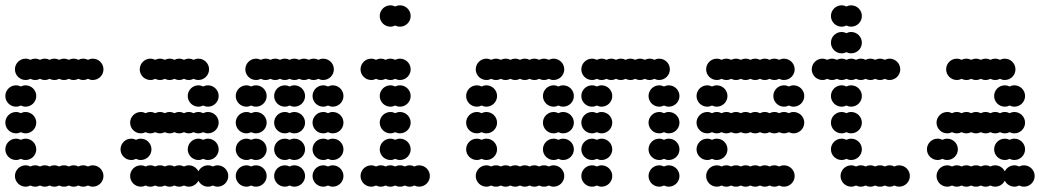

<svg xmlns="http://www.w3.org/2000/svg" viewBox="-20 -700 3928 720"><path d="M36 -40C36 -18 54 0 76 0C82.5 0 88.6 -1.6 94 -4.3C99.4 -1.6 105.5 0 112 0C118.5 0 124.6 -1.6 130 -4.3C135.4 -1.6 141.5 0 148 0C154.5 0 160.6 -1.6 166 -4.3C171.4 -1.6 177.5 0 184 0C190.5 0 196.6 -1.6 202 -4.3C207.4 -1.6 213.5 0 220 0C226.5 0 232.6 -1.6 238 -4.3C243.4 -1.6 249.5 0 256 0C262.5 0 268.6 -1.6 274 -4.3C279.4 -1.6 285.5 0 292 0C298.5 0 304.6 -1.6 310 -4.3C315.4 -1.6 321.5 0 328 0C350 0 368 -18 368 -40C368 -62 350 -80 328 -80C321.5 -80 315.4 -78.4 310 -75.7C304.6 -78.4 298.5 -80 292 -80C285.5 -80 279.4 -78.4 274 -75.7C268.6 -78.4 262.5 -80 256 -80C249.5 -80 243.4 -78.4 238 -75.7C232.6 -78.4 226.5 -80 220 -80C213.5 -80 207.4 -78.4 202 -75.7C196.6 -78.4 190.5 -80 184 -80C177.5 -80 171.4 -78.4 166 -75.7C160.6 -78.4 154.5 -80 148 -80C141.5 -80 135.4 -78.4 130 -75.7C124.6 -78.4 118.5 -80 112 -80C105.5 -80 99.4 -78.4 94 -75.7C88.6 -78.4 82.5 -80 76 -80C54 -80 36 -62 36 -40ZM0 -140C0 -118 18 -100 40 -100C46.5 -100 52.6 -101.6 58 -104.3C63.4 -101.6 69.5 -100 76 -100C98 -100 116 -118 116 -140C116 -162 98 -180 76 -180C69.5 -180 63.4 -178.4 58 -175.7C52.6 -178.4 46.5 -180 40 -180C18 -180 0 -162 0 -140ZM0 -240C0 -218 18 -200 40 -200C46.5 -200 52.6 -201.6 58 -204.3C63.4 -201.6 69.5 -200 76 -200C98 -200 116 -218 116 -240C116 -262 98 -280 76 -280C69.5 -280 63.4 -278.4 58 -275.7C52.6 -278.4 46.5 -280 40 -280C18 -280 0 -262 0 -240ZM0 -340C0 -318 18 -300 40 -300C46.5 -300 52.6 -301.6 58 -304.3C63.4 -301.6 69.5 -300 76 -300C98 -300 116 -318 116 -340C116 -362 98 -380 76 -380C69.5 -380 63.4 -378.4 58 -375.7C52.6 -378.4 46.5 -380 40 -380C18 -380 0 -362 0 -340ZM36 -440C36 -418 54 -400 76 -400C82.5 -400 88.6 -401.6 94 -404.3C99.4 -401.6 105.5 -400 112 -400C118.5 -400 124.6 -401.6 130 -404.3C135.4 -401.6 141.5 -400 148 -400C154.5 -400 160.6 -401.6 166 -404.3C171.4 -401.6 177.5 -400 184 -400C190.5 -400 196.6 -401.6 202 -404.3C207.4 -401.6 213.5 -400 220 -400C226.5 -400 232.6 -401.6 238 -404.3C243.4 -401.6 249.5 -400 256 -400C262.5 -400 268.6 -401.6 274 -404.3C279.4 -401.6 285.5 -400 292 -400C298.5 -400 304.6 -401.6 310 -404.3C315.4 -401.6 321.5 -400 328 -400C350 -400 368 -418 368 -440C368 -462 350 -480 328 -480C321.5 -480 315.4 -478.4 310 -475.7C304.6 -478.4 298.5 -480 292 -480C285.5 -480 279.4 -478.4 274 -475.7C268.6 -478.4 262.5 -480 256 -480C249.5 -480 243.4 -478.4 238 -475.7C232.6 -478.4 226.5 -480 220 -480C213.5 -480 207.4 -478.4 202 -475.7C196.6 -478.4 190.5 -480 184 -480C177.5 -480 171.4 -478.4 166 -475.7C160.6 -478.4 154.5 -480 148 -480C141.5 -480 135.4 -478.4 130 -475.7C124.6 -478.4 118.5 -480 112 -480C105.5 -480 99.4 -478.4 94 -475.7C88.6 -478.4 82.5 -480 76 -480C54 -480 36 -462 36 -440Z M468 -40C468 -18 486 0 508 0C514.5 0 520.6 -1.6 526 -4.3C531.4 -1.6 537.5 0 544 0C550.5 0 556.6 -1.6 562 -4.3C567.4 -1.6 573.5 0 580 0C586.5 0 592.6 -1.6 598 -4.3C603.4 -1.6 609.5 0 616 0C622.5 0 628.6 -1.6 634 -4.3C639.4 -1.6 645.5 0 652 0C658.5 0 664.6 -1.6 670 -4.3C675.4 -1.6 681.5 0 688 0C703.8 0 717.5 -9.3 724 -22.6C730.5 -9.3 744.2 0 760 0C766.5 0 772.6 -1.6 778 -4.3C783.4 -1.6 789.5 0 796 0C818 0 836 -18 836 -40C836 -62 818 -80 796 -80C789.5 -80 783.4 -78.4 778 -75.7C772.6 -78.4 766.5 -80 760 -80C744.2 -80 730.5 -70.7 724 -57.4C717.5 -70.7 703.8 -80 688 -80C681.5 -80 675.4 -78.4 670 -75.7C664.6 -78.4 658.5 -80 652 -80C645.5 -80 639.4 -78.4 634 -75.7C628.6 -78.4 622.5 -80 616 -80C609.5 -80 603.4 -78.4 598 -75.7C592.6 -78.4 586.5 -80 580 -80C573.5 -80 567.4 -78.4 562 -75.7C556.6 -78.4 550.5 -80 544 -80C537.5 -80 531.4 -78.4 526 -75.7C520.6 -78.4 514.5 -80 508 -80C486 -80 468 -62 468 -40ZM684 -140C684 -118 702 -100 724 -100C730.5 -100 736.6 -101.6 742 -104.3C747.4 -101.6 753.5 -100 760 -100C782 -100 800 -118 800 -140C800 -162 782 -180 760 -180C753.5 -180 747.4 -178.4 742 -175.7C736.6 -178.4 730.5 -180 724 -180C702 -180 684 -162 684 -140ZM432 -140C432 -118 450 -100 472 -100C478.5 -100 484.6 -101.6 490 -104.3C495.4 -101.6 501.5 -100 508 -100C530 -100 548 -118 548 -140C548 -162 530 -180 508 -180C501.5 -180 495.4 -178.4 490 -175.7C484.6 -178.4 478.5 -180 472 -180C450 -180 432 -162 432 -140ZM468 -240C468 -218 486 -200 508 -200C514.5 -200 520.6 -201.6 526 -204.3C531.4 -201.6 537.5 -200 544 -200C550.5 -200 556.6 -201.6 562 -204.3C567.4 -201.6 573.5 -200 580 -200C586.5 -200 592.6 -201.6 598 -204.3C603.4 -201.6 609.5 -200 616 -200C622.5 -200 628.6 -201.6 634 -204.3C639.4 -201.6 645.5 -200 652 -200C658.5 -200 664.6 -201.6 670 -204.3C675.4 -201.6 681.5 -200 688 -200C694.5 -200 700.6 -201.6 706 -204.3C711.4 -201.6 717.5 -200 724 -200C730.5 -200 736.6 -201.6 742 -204.3C747.4 -201.6 753.5 -200 760 -200C782 -200 800 -218 800 -240C800 -262 782 -280 760 -280C753.5 -280 747.4 -278.4 742 -275.7C736.6 -278.4 730.5 -280 724 -280C717.5 -280 711.4 -278.4 706 -275.7C700.6 -278.4 694.5 -280 688 -280C681.5 -280 675.4 -278.4 670 -275.7C664.6 -278.4 658.5 -280 652 -280C645.5 -280 639.4 -278.4 634 -275.7C628.6 -278.4 622.5 -280 616 -280C609.5 -280 603.4 -278.4 598 -275.7C592.6 -278.4 586.5 -280 580 -280C573.5 -280 567.4 -278.4 562 -275.7C556.6 -278.4 550.5 -280 544 -280C537.5 -280 531.4 -278.4 526 -275.7C520.6 -278.4 514.5 -280 508 -280C486 -280 468 -262 468 -240ZM684 -340C684 -318 702 -300 724 -300C730.5 -300 736.6 -301.6 742 -304.3C747.4 -301.6 753.5 -300 760 -300C782 -300 800 -318 800 -340C800 -362 782 -380 760 -380C753.5 -380 747.4 -378.4 742 -375.7C736.6 -378.4 730.5 -380 724 -380C702 -380 684 -362 684 -340ZM504 -440C504 -418 522 -400 544 -400C550.5 -400 556.6 -401.6 562 -404.3C567.4 -401.6 573.5 -400 580 -400C586.5 -400 592.6 -401.6 598 -404.3C603.4 -401.6 609.5 -400 616 -400C622.5 -400 628.6 -401.6 634 -404.3C639.4 -401.6 645.5 -400 652 -400C658.5 -400 664.6 -401.6 670 -404.3C675.4 -401.6 681.5 -400 688 -400C694.5 -400 700.6 -401.6 706 -404.3C711.4 -401.6 717.5 -400 724 -400C746 -400 764 -418 764 -440C764 -462 746 -480 724 -480C717.5 -480 711.4 -478.4 706 -475.7C700.6 -478.4 694.5 -480 688 -480C681.5 -480 675.4 -478.4 670 -475.7C664.6 -478.4 658.5 -480 652 -480C645.5 -480 639.4 -478.4 634 -475.7C628.6 -478.4 622.5 -480 616 -480C609.5 -480 603.4 -478.4 598 -475.7C592.6 -478.4 586.5 -480 580 -480C573.5 -480 567.4 -478.4 562 -475.7C556.6 -478.4 550.5 -480 544 -480C522 -480 504 -462 504 -440Z M1152 -40C1152 -18 1170 0 1192 0C1198.5 0 1204.6 -1.6 1210 -4.3C1215.4 -1.6 1221.5 0 1228 0C1250 0 1268 -18 1268 -40C1268 -62 1250 -80 1228 -80C1221.5 -80 1215.4 -78.4 1210 -75.7C1204.6 -78.4 1198.5 -80 1192 -80C1170 -80 1152 -62 1152 -40ZM1008 -40C1008 -18 1026 0 1048 0C1054.5 0 1060.6 -1.6 1066 -4.3C1071.4 -1.6 1077.5 0 1084 0C1106 0 1124 -18 1124 -40C1124 -62 1106 -80 1084 -80C1077.5 -80 1071.4 -78.4 1066 -75.7C1060.6 -78.4 1054.5 -80 1048 -80C1026 -80 1008 -62 1008 -40ZM864 -40C864 -18 882 0 904 0C910.5 0 916.6 -1.6 922 -4.3C927.4 -1.6 933.5 0 940 0C962 0 980 -18 980 -40C980 -62 962 -80 940 -80C933.5 -80 927.4 -78.4 922 -75.7C916.6 -78.4 910.5 -80 904 -80C882 -80 864 -62 864 -40ZM1152 -140C1152 -118 1170 -100 1192 -100C1198.5 -100 1204.6 -101.6 1210 -104.3C1215.4 -101.6 1221.5 -100 1228 -100C1250 -100 1268 -118 1268 -140C1268 -162 1250 -180 1228 -180C1221.5 -180 1215.4 -178.4 1210 -175.7C1204.6 -178.4 1198.5 -180 1192 -180C1170 -180 1152 -162 1152 -140ZM1008 -140C1008 -118 1026 -100 1048 -100C1054.5 -100 1060.6 -101.6 1066 -104.3C1071.4 -101.6 1077.5 -100 1084 -100C1106 -100 1124 -118 1124 -140C1124 -162 1106 -180 1084 -180C1077.5 -180 1071.4 -178.4 1066 -175.7C1060.6 -178.4 1054.5 -180 1048 -180C1026 -180 1008 -162 1008 -140ZM864 -140C864 -118 882 -100 904 -100C910.5 -100 916.6 -101.6 922 -104.3C927.4 -101.6 933.5 -100 940 -100C962 -100 980 -118 980 -140C980 -162 962 -180 940 -180C933.5 -180 927.4 -178.4 922 -175.7C916.6 -178.4 910.5 -180 904 -180C882 -180 864 -162 864 -140ZM1152 -240C1152 -218 1170 -200 1192 -200C1198.5 -200 1204.6 -201.6 1210 -204.3C1215.4 -201.6 1221.5 -200 1228 -200C1250 -200 1268 -218 1268 -240C1268 -262 1250 -280 1228 -280C1221.5 -280 1215.4 -278.4 1210 -275.7C1204.6 -278.4 1198.5 -280 1192 -280C1170 -280 1152 -262 1152 -240ZM1008 -240C1008 -218 1026 -200 1048 -200C1054.5 -200 1060.6 -201.6 1066 -204.3C1071.4 -201.6 1077.5 -200 1084 -200C1106 -200 1124 -218 1124 -240C1124 -262 1106 -280 1084 -280C1077.5 -280 1071.4 -278.4 1066 -275.7C1060.6 -278.4 1054.5 -280 1048 -280C1026 -280 1008 -262 1008 -240ZM864 -240C864 -218 882 -200 904 -200C910.5 -200 916.6 -201.6 922 -204.3C927.4 -201.6 933.5 -200 940 -200C962 -200 980 -218 980 -240C980 -262 962 -280 940 -280C933.5 -280 927.4 -278.4 922 -275.7C916.6 -278.4 910.5 -280 904 -280C882 -280 864 -262 864 -240ZM1152 -340C1152 -318 1170 -300 1192 -300C1198.5 -300 1204.6 -301.6 1210 -304.3C1215.4 -301.6 1221.5 -300 1228 -300C1250 -300 1268 -318 1268 -340C1268 -362 1250 -380 1228 -380C1221.5 -380 1215.4 -378.4 1210 -375.7C1204.6 -378.4 1198.5 -380 1192 -380C1170 -380 1152 -362 1152 -340ZM1008 -340C1008 -318 1026 -300 1048 -300C1054.5 -300 1060.6 -301.6 1066 -304.3C1071.4 -301.6 1077.5 -300 1084 -300C1106 -300 1124 -318 1124 -340C1124 -362 1106 -380 1084 -380C1077.5 -380 1071.4 -378.4 1066 -375.7C1060.6 -378.4 1054.5 -380 1048 -380C1026 -380 1008 -362 1008 -340ZM864 -340C864 -318 882 -300 904 -300C910.5 -300 916.6 -301.6 922 -304.3C927.4 -301.6 933.5 -300 940 -300C962 -300 980 -318 980 -340C980 -362 962 -380 940 -380C933.5 -380 927.4 -378.4 922 -375.7C916.6 -378.4 910.5 -380 904 -380C882 -380 864 -362 864 -340ZM900 -440C900 -418 918 -400 940 -400C946.5 -400 952.6 -401.6 958 -404.3C963.4 -401.6 969.5 -400 976 -400C982.5 -400 988.6 -401.6 994 -404.3C999.4 -401.6 1005.5 -400 1012 -400C1018.5 -400 1024.6 -401.6 1030 -404.3C1035.4 -401.6 1041.5 -400 1048 -400C1054.5 -400 1060.6 -401.6 1066 -404.3C1071.4 -401.6 1077.5 -400 1084 -400C1090.5 -400 1096.6 -401.6 1102 -404.3C1107.4 -401.6 1113.5 -400 1120 -400C1126.5 -400 1132.6 -401.6 1138 -404.3C1143.4 -401.6 1149.5 -400 1156 -400C1162.5 -400 1168.6 -401.6 1174 -404.3C1179.4 -401.6 1185.5 -400 1192 -400C1214 -400 1232 -418 1232 -440C1232 -462 1214 -480 1192 -480C1185.5 -480 1179.4 -478.4 1174 -475.7C1168.6 -478.4 1162.5 -480 1156 -480C1149.5 -480 1143.4 -478.4 1138 -475.7C1132.6 -478.4 1126.5 -480 1120 -480C1113.5 -480 1107.4 -478.4 1102 -475.7C1096.6 -478.4 1090.5 -480 1084 -480C1077.5 -480 1071.4 -478.4 1066 -475.7C1060.6 -478.4 1054.5 -480 1048 -480C1041.5 -480 1035.4 -478.4 1030 -475.7C1024.6 -478.4 1018.5 -480 1012 -480C1005.5 -480 999.4 -478.4 994 -475.7C988.6 -478.4 982.5 -480 976 -480C969.5 -480 963.4 -478.4 958 -475.7C952.6 -478.4 946.5 -480 940 -480C918 -480 900 -462 900 -440Z M1332 -40C1332 -18 1350 0 1372 0C1378.5 0 1384.6 -1.6 1390 -4.3C1395.4 -1.6 1401.5 0 1408 0C1414.5 0 1420.6 -1.6 1426 -4.3C1431.4 -1.6 1437.5 0 1444 0C1450.5 0 1456.6 -1.6 1462 -4.3C1467.4 -1.6 1473.5 0 1480 0C1486.5 0 1492.6 -1.6 1498 -4.3C1503.4 -1.6 1509.5 0 1516 0C1522.5 0 1528.6 -1.6 1534 -4.3C1539.4 -1.6 1545.5 0 1552 0C1574 0 1592 -18 1592 -40C1592 -62 1574 -80 1552 -80C1545.5 -80 1539.4 -78.4 1534 -75.7C1528.6 -78.4 1522.5 -80 1516 -80C1509.5 -80 1503.4 -78.4 1498 -75.7C1492.6 -78.4 1486.5 -80 1480 -80C1473.5 -80 1467.4 -78.4 1462 -75.7C1456.6 -78.4 1450.5 -80 1444 -80C1437.5 -80 1431.4 -78.4 1426 -75.7C1420.6 -78.4 1414.5 -80 1408 -80C1401.5 -80 1395.4 -78.4 1390 -75.7C1384.6 -78.4 1378.5 -80 1372 -80C1350 -80 1332 -62 1332 -40ZM1404 -140C1404 -118 1422 -100 1444 -100C1450.5 -100 1456.6 -101.6 1462 -104.3C1467.4 -101.6 1473.5 -100 1480 -100C1502 -100 1520 -118 1520 -140C1520 -162 1502 -180 1480 -180C1473.5 -180 1467.4 -178.4 1462 -175.7C1456.6 -178.4 1450.5 -180 1444 -180C1422 -180 1404 -162 1404 -140ZM1404 -240C1404 -218 1422 -200 1444 -200C1450.5 -200 1456.6 -201.6 1462 -204.3C1467.4 -201.6 1473.5 -200 1480 -200C1502 -200 1520 -218 1520 -240C1520 -262 1502 -280 1480 -280C1473.5 -280 1467.4 -278.4 1462 -275.7C1456.6 -278.4 1450.5 -280 1444 -280C1422 -280 1404 -262 1404 -240ZM1404 -340C1404 -318 1422 -300 1444 -300C1450.5 -300 1456.6 -301.6 1462 -304.3C1467.4 -301.6 1473.5 -300 1480 -300C1502 -300 1520 -318 1520 -340C1520 -362 1502 -380 1480 -380C1473.5 -380 1467.4 -378.4 1462 -375.7C1456.6 -378.4 1450.5 -380 1444 -380C1422 -380 1404 -362 1404 -340ZM1332 -440C1332 -418 1350 -400 1372 -400C1378.5 -400 1384.6 -401.6 1390 -404.3C1395.4 -401.6 1401.5 -400 1408 -400C1414.5 -400 1420.6 -401.6 1426 -404.3C1431.4 -401.6 1437.5 -400 1444 -400C1450.5 -400 1456.6 -401.6 1462 -404.3C1467.4 -401.6 1473.5 -400 1480 -400C1502 -400 1520 -418 1520 -440C1520 -462 1502 -480 1480 -480C1473.5 -480 1467.4 -478.4 1462 -475.7C1456.6 -478.4 1450.5 -480 1444 -480C1437.5 -480 1431.4 -478.4 1426 -475.7C1420.6 -478.4 1414.5 -480 1408 -480C1401.5 -480 1395.4 -478.4 1390 -475.7C1384.6 -478.4 1378.5 -480 1372 -480C1350 -480 1332 -462 1332 -440ZM1404 -640C1404 -618 1422 -600 1444 -600C1450.5 -600 1456.6 -601.6 1462 -604.3C1467.4 -601.6 1473.5 -600 1480 -600C1502 -600 1520 -618 1520 -640C1520 -662 1502 -680 1480 -680C1473.5 -680 1467.4 -678.4 1462 -675.7C1456.6 -678.4 1450.5 -680 1444 -680C1422 -680 1404 -662 1404 -640Z M1764 -40C1764 -18 1782 0 1804 0C1810.5 0 1816.6 -1.6 1822 -4.3C1827.4 -1.6 1833.5 0 1840 0C1846.5 0 1852.6 -1.6 1858 -4.3C1863.4 -1.6 1869.5 0 1876 0C1882.5 0 1888.6 -1.6 1894 -4.3C1899.4 -1.6 1905.5 0 1912 0C1918.5 0 1924.6 -1.6 1930 -4.3C1935.4 -1.6 1941.5 0 1948 0C1954.5 0 1960.6 -1.6 1966 -4.3C1971.4 -1.6 1977.5 0 1984 0C1990.5 0 1996.6 -1.6 2002 -4.3C2007.4 -1.6 2013.5 0 2020 0C2026.5 0 2032.6 -1.6 2038 -4.3C2043.4 -1.6 2049.5 0 2056 0C2078 0 2096 -18 2096 -40C2096 -62 2078 -80 2056 -80C2049.5 -80 2043.4 -78.4 2038 -75.7C2032.6 -78.4 2026.5 -80 2020 -80C2013.5 -80 2007.4 -78.4 2002 -75.7C1996.6 -78.4 1990.5 -80 1984 -80C1977.5 -80 1971.4 -78.4 1966 -75.7C1960.6 -78.4 1954.5 -80 1948 -80C1941.5 -80 1935.4 -78.4 1930 -75.7C1924.6 -78.4 1918.5 -80 1912 -80C1905.5 -80 1899.4 -78.4 1894 -75.7C1888.6 -78.4 1882.5 -80 1876 -80C1869.5 -80 1863.4 -78.4 1858 -75.7C1852.6 -78.4 1846.5 -80 1840 -80C1833.5 -80 1827.4 -78.4 1822 -75.7C1816.6 -78.4 1810.5 -80 1804 -80C1782 -80 1764 -62 1764 -40ZM2016 -140C2016 -118 2034 -100 2056 -100C2062.5 -100 2068.6 -101.6 2074 -104.3C2079.4 -101.6 2085.5 -100 2092 -100C2114 -100 2132 -118 2132 -140C2132 -162 2114 -180 2092 -180C2085.5 -180 2079.4 -178.4 2074 -175.7C2068.6 -178.4 2062.5 -180 2056 -180C2034 -180 2016 -162 2016 -140ZM1728 -140C1728 -118 1746 -100 1768 -100C1774.5 -100 1780.6 -101.6 1786 -104.3C1791.4 -101.6 1797.5 -100 1804 -100C1826 -100 1844 -118 1844 -140C1844 -162 1826 -180 1804 -180C1797.5 -180 1791.4 -178.4 1786 -175.7C1780.6 -178.4 1774.5 -180 1768 -180C1746 -180 1728 -162 1728 -140ZM2016 -240C2016 -218 2034 -200 2056 -200C2062.5 -200 2068.6 -201.6 2074 -204.3C2079.4 -201.6 2085.5 -200 2092 -200C2114 -200 2132 -218 2132 -240C2132 -262 2114 -280 2092 -280C2085.5 -280 2079.4 -278.4 2074 -275.7C2068.6 -278.4 2062.5 -280 2056 -280C2034 -280 2016 -262 2016 -240ZM1728 -240C1728 -218 1746 -200 1768 -200C1774.5 -200 1780.6 -201.6 1786 -204.3C1791.4 -201.6 1797.5 -200 1804 -200C1826 -200 1844 -218 1844 -240C1844 -262 1826 -280 1804 -280C1797.5 -280 1791.4 -278.4 1786 -275.7C1780.6 -278.4 1774.5 -280 1768 -280C1746 -280 1728 -262 1728 -240ZM2016 -340C2016 -318 2034 -300 2056 -300C2062.5 -300 2068.6 -301.6 2074 -304.3C2079.4 -301.6 2085.5 -300 2092 -300C2114 -300 2132 -318 2132 -340C2132 -362 2114 -380 2092 -380C2085.5 -380 2079.4 -378.4 2074 -375.7C2068.6 -378.4 2062.5 -380 2056 -380C2034 -380 2016 -362 2016 -340ZM1728 -340C1728 -318 1746 -300 1768 -300C1774.5 -300 1780.6 -301.6 1786 -304.3C1791.4 -301.6 1797.5 -300 1804 -300C1826 -300 1844 -318 1844 -340C1844 -362 1826 -380 1804 -380C1797.5 -380 1791.4 -378.4 1786 -375.7C1780.6 -378.4 1774.5 -380 1768 -380C1746 -380 1728 -362 1728 -340ZM1764 -440C1764 -418 1782 -400 1804 -400C1810.5 -400 1816.6 -401.6 1822 -404.3C1827.4 -401.6 1833.5 -400 1840 -400C1846.5 -400 1852.6 -401.6 1858 -404.3C1863.4 -401.6 1869.5 -400 1876 -400C1882.5 -400 1888.6 -401.6 1894 -404.3C1899.4 -401.6 1905.5 -400 1912 -400C1918.5 -400 1924.6 -401.6 1930 -404.3C1935.4 -401.6 1941.5 -400 1948 -400C1954.5 -400 1960.6 -401.6 1966 -404.3C1971.4 -401.6 1977.5 -400 1984 -400C1990.5 -400 1996.6 -401.6 2002 -404.3C2007.4 -401.6 2013.5 -400 2020 -400C2026.5 -400 2032.6 -401.6 2038 -404.3C2043.4 -401.6 2049.5 -400 2056 -400C2078 -400 2096 -418 2096 -440C2096 -462 2078 -480 2056 -480C2049.5 -480 2043.4 -478.4 2038 -475.7C2032.6 -478.4 2026.5 -480 2020 -480C2013.5 -480 2007.4 -478.4 2002 -475.7C1996.6 -478.4 1990.5 -480 1984 -480C1977.5 -480 1971.4 -478.4 1966 -475.7C1960.6 -478.4 1954.5 -480 1948 -480C1941.5 -480 1935.4 -478.4 1930 -475.7C1924.6 -478.4 1918.5 -480 1912 -480C1905.5 -480 1899.4 -478.4 1894 -475.7C1888.6 -478.4 1882.5 -480 1876 -480C1869.5 -480 1863.4 -478.4 1858 -475.7C1852.6 -478.4 1846.5 -480 1840 -480C1833.5 -480 1827.4 -478.4 1822 -475.7C1816.6 -478.4 1810.5 -480 1804 -480C1782 -480 1764 -462 1764 -440Z M2412 -40C2412 -18 2430 0 2452 0C2458.5 0 2464.6 -1.6 2470 -4.3C2475.4 -1.6 2481.5 0 2488 0C2510 0 2528 -18 2528 -40C2528 -62 2510 -80 2488 -80C2481.5 -80 2475.4 -78.4 2470 -75.7C2464.6 -78.4 2458.5 -80 2452 -80C2430 -80 2412 -62 2412 -40ZM2160 -40C2160 -18 2178 0 2200 0C2206.5 0 2212.6 -1.6 2218 -4.3C2223.4 -1.6 2229.5 0 2236 0C2258 0 2276 -18 2276 -40C2276 -62 2258 -80 2236 -80C2229.5 -80 2223.4 -78.4 2218 -75.7C2212.6 -78.4 2206.5 -80 2200 -80C2178 -80 2160 -62 2160 -40ZM2412 -140C2412 -118 2430 -100 2452 -100C2458.5 -100 2464.6 -101.6 2470 -104.3C2475.4 -101.6 2481.5 -100 2488 -100C2510 -100 2528 -118 2528 -140C2528 -162 2510 -180 2488 -180C2481.5 -180 2475.4 -178.4 2470 -175.7C2464.6 -178.4 2458.5 -180 2452 -180C2430 -180 2412 -162 2412 -140ZM2160 -140C2160 -118 2178 -100 2200 -100C2206.5 -100 2212.6 -101.6 2218 -104.3C2223.4 -101.6 2229.5 -100 2236 -100C2258 -100 2276 -118 2276 -140C2276 -162 2258 -180 2236 -180C2229.5 -180 2223.4 -178.4 2218 -175.7C2212.6 -178.4 2206.5 -180 2200 -180C2178 -180 2160 -162 2160 -140ZM2412 -240C2412 -218 2430 -200 2452 -200C2458.5 -200 2464.6 -201.6 2470 -204.3C2475.4 -201.6 2481.5 -200 2488 -200C2510 -200 2528 -218 2528 -240C2528 -262 2510 -280 2488 -280C2481.5 -280 2475.4 -278.4 2470 -275.7C2464.6 -278.4 2458.5 -280 2452 -280C2430 -280 2412 -262 2412 -240ZM2160 -240C2160 -218 2178 -200 2200 -200C2206.5 -200 2212.6 -201.6 2218 -204.3C2223.4 -201.6 2229.5 -200 2236 -200C2258 -200 2276 -218 2276 -240C2276 -262 2258 -280 2236 -280C2229.5 -280 2223.4 -278.4 2218 -275.7C2212.6 -278.4 2206.5 -280 2200 -280C2178 -280 2160 -262 2160 -240ZM2412 -340C2412 -318 2430 -300 2452 -300C2458.5 -300 2464.6 -301.6 2470 -304.3C2475.4 -301.6 2481.5 -300 2488 -300C2510 -300 2528 -318 2528 -340C2528 -362 2510 -380 2488 -380C2481.5 -380 2475.4 -378.4 2470 -375.7C2464.6 -378.4 2458.5 -380 2452 -380C2430 -380 2412 -362 2412 -340ZM2160 -340C2160 -318 2178 -300 2200 -300C2206.5 -300 2212.6 -301.6 2218 -304.3C2223.4 -301.6 2229.5 -300 2236 -300C2258 -300 2276 -318 2276 -340C2276 -362 2258 -380 2236 -380C2229.5 -380 2223.4 -378.4 2218 -375.7C2212.6 -378.4 2206.5 -380 2200 -380C2178 -380 2160 -362 2160 -340ZM2160 -440C2160 -418 2178 -400 2200 -400C2206.5 -400 2212.6 -401.6 2218 -404.3C2223.4 -401.6 2229.5 -400 2236 -400C2242.5 -400 2248.6 -401.6 2254 -404.3C2259.4 -401.6 2265.5 -400 2272 -400C2278.5 -400 2284.6 -401.6 2290 -404.3C2295.4 -401.6 2301.5 -400 2308 -400C2314.5 -400 2320.6 -401.6 2326 -404.3C2331.4 -401.6 2337.5 -400 2344 -400C2350.5 -400 2356.6 -401.6 2362 -404.3C2367.4 -401.6 2373.5 -400 2380 -400C2386.5 -400 2392.6 -401.6 2398 -404.3C2403.4 -401.6 2409.5 -400 2416 -400C2422.5 -400 2428.6 -401.6 2434 -404.3C2439.4 -401.6 2445.5 -400 2452 -400C2474 -400 2492 -418 2492 -440C2492 -462 2474 -480 2452 -480C2445.5 -480 2439.4 -478.4 2434 -475.7C2428.6 -478.4 2422.5 -480 2416 -480C2409.5 -480 2403.4 -478.4 2398 -475.7C2392.6 -478.4 2386.5 -480 2380 -480C2373.5 -480 2367.4 -478.4 2362 -475.7C2356.6 -478.4 2350.5 -480 2344 -480C2337.5 -480 2331.4 -478.4 2326 -475.7C2320.6 -478.4 2314.5 -480 2308 -480C2301.5 -480 2295.4 -478.4 2290 -475.7C2284.6 -478.4 2278.5 -480 2272 -480C2265.5 -480 2259.4 -478.4 2254 -475.7C2248.6 -478.4 2242.5 -480 2236 -480C2229.5 -480 2223.4 -478.4 2218 -475.7C2212.6 -478.4 2206.5 -480 2200 -480C2178 -480 2160 -462 2160 -440Z M2628 -40C2628 -18 2646 0 2668 0C2674.5 0 2680.6 -1.6 2686 -4.3C2691.4 -1.6 2697.5 0 2704 0C2710.5 0 2716.6 -1.6 2722 -4.3C2727.4 -1.6 2733.5 0 2740 0C2746.5 0 2752.6 -1.6 2758 -4.3C2763.4 -1.6 2769.5 0 2776 0C2782.5 0 2788.6 -1.6 2794 -4.3C2799.4 -1.6 2805.5 0 2812 0C2818.5 0 2824.6 -1.6 2830 -4.3C2835.4 -1.6 2841.5 0 2848 0C2854.5 0 2860.6 -1.6 2866 -4.3C2871.4 -1.6 2877.5 0 2884 0C2890.5 0 2896.6 -1.6 2902 -4.3C2907.4 -1.6 2913.5 0 2920 0C2942 0 2960 -18 2960 -40C2960 -62 2942 -80 2920 -80C2913.5 -80 2907.4 -78.4 2902 -75.7C2896.6 -78.4 2890.5 -80 2884 -80C2877.5 -80 2871.4 -78.4 2866 -75.7C2860.6 -78.4 2854.5 -80 2848 -80C2841.5 -80 2835.4 -78.4 2830 -75.7C2824.6 -78.4 2818.5 -80 2812 -80C2805.5 -80 2799.4 -78.4 2794 -75.7C2788.6 -78.4 2782.5 -80 2776 -80C2769.5 -80 2763.4 -78.4 2758 -75.7C2752.6 -78.4 2746.5 -80 2740 -80C2733.5 -80 2727.4 -78.4 2722 -75.7C2716.6 -78.4 2710.5 -80 2704 -80C2697.5 -80 2691.4 -78.4 2686 -75.7C2680.6 -78.4 2674.5 -80 2668 -80C2646 -80 2628 -62 2628 -40ZM2592 -140C2592 -118 2610 -100 2632 -100C2638.5 -100 2644.6 -101.6 2650 -104.3C2655.4 -101.6 2661.5 -100 2668 -100C2690 -100 2708 -118 2708 -140C2708 -162 2690 -180 2668 -180C2661.5 -180 2655.4 -178.4 2650 -175.7C2644.6 -178.4 2638.5 -180 2632 -180C2610 -180 2592 -162 2592 -140ZM2592 -240C2592 -218 2610 -200 2632 -200C2638.5 -200 2644.6 -201.6 2650 -204.3C2655.4 -201.6 2661.5 -200 2668 -200C2674.5 -200 2680.6 -201.6 2686 -204.3C2691.4 -201.6 2697.5 -200 2704 -200C2710.5 -200 2716.6 -201.6 2722 -204.3C2727.4 -201.6 2733.5 -200 2740 -200C2746.5 -200 2752.6 -201.6 2758 -204.3C2763.4 -201.6 2769.5 -200 2776 -200C2782.5 -200 2788.6 -201.6 2794 -204.3C2799.4 -201.6 2805.5 -200 2812 -200C2818.5 -200 2824.6 -201.6 2830 -204.3C2835.4 -201.6 2841.5 -200 2848 -200C2854.5 -200 2860.6 -201.6 2866 -204.3C2871.4 -201.6 2877.5 -200 2884 -200C2890.5 -200 2896.6 -201.6 2902 -204.3C2907.4 -201.6 2913.5 -200 2920 -200C2926.5 -200 2932.6 -201.6 2938 -204.3C2943.4 -201.6 2949.5 -200 2956 -200C2978 -200 2996 -218 2996 -240C2996 -262 2978 -280 2956 -280C2949.5 -280 2943.4 -278.4 2938 -275.7C2932.6 -278.4 2926.5 -280 2920 -280C2913.5 -280 2907.4 -278.4 2902 -275.7C2896.6 -278.4 2890.5 -280 2884 -280C2877.5 -280 2871.4 -278.4 2866 -275.7C2860.6 -278.4 2854.5 -280 2848 -280C2841.5 -280 2835.4 -278.4 2830 -275.7C2824.6 -278.4 2818.5 -280 2812 -280C2805.5 -280 2799.4 -278.4 2794 -275.7C2788.6 -278.4 2782.5 -280 2776 -280C2769.5 -280 2763.4 -278.4 2758 -275.7C2752.6 -278.4 2746.5 -280 2740 -280C2733.5 -280 2727.4 -278.4 2722 -275.7C2716.6 -278.4 2710.5 -280 2704 -280C2697.5 -280 2691.4 -278.4 2686 -275.7C2680.6 -278.4 2674.5 -280 2668 -280C2661.5 -280 2655.4 -278.4 2650 -275.7C2644.6 -278.4 2638.5 -280 2632 -280C2610 -280 2592 -262 2592 -240ZM2880 -340C2880 -318 2898 -300 2920 -300C2926.5 -300 2932.6 -301.6 2938 -304.3C2943.4 -301.6 2949.5 -300 2956 -300C2978 -300 2996 -318 2996 -340C2996 -362 2978 -380 2956 -380C2949.5 -380 2943.4 -378.4 2938 -375.7C2932.6 -378.4 2926.5 -380 2920 -380C2898 -380 2880 -362 2880 -340ZM2592 -340C2592 -318 2610 -300 2632 -300C2638.5 -300 2644.6 -301.6 2650 -304.3C2655.4 -301.6 2661.5 -300 2668 -300C2690 -300 2708 -318 2708 -340C2708 -362 2690 -380 2668 -380C2661.5 -380 2655.4 -378.4 2650 -375.7C2644.6 -378.4 2638.5 -380 2632 -380C2610 -380 2592 -362 2592 -340ZM2628 -440C2628 -418 2646 -400 2668 -400C2674.5 -400 2680.6 -401.6 2686 -404.3C2691.4 -401.6 2697.5 -400 2704 -400C2710.5 -400 2716.6 -401.6 2722 -404.3C2727.4 -401.6 2733.5 -400 2740 -400C2746.5 -400 2752.6 -401.6 2758 -404.3C2763.4 -401.6 2769.5 -400 2776 -400C2782.5 -400 2788.6 -401.6 2794 -404.3C2799.4 -401.6 2805.5 -400 2812 -400C2818.5 -400 2824.6 -401.6 2830 -404.3C2835.4 -401.6 2841.5 -400 2848 -400C2854.5 -400 2860.6 -401.6 2866 -404.3C2871.4 -401.6 2877.5 -400 2884 -400C2890.5 -400 2896.6 -401.6 2902 -404.3C2907.4 -401.6 2913.5 -400 2920 -400C2942 -400 2960 -418 2960 -440C2960 -462 2942 -480 2920 -480C2913.5 -480 2907.4 -478.4 2902 -475.7C2896.6 -478.4 2890.5 -480 2884 -480C2877.5 -480 2871.4 -478.4 2866 -475.7C2860.6 -478.4 2854.5 -480 2848 -480C2841.5 -480 2835.4 -478.4 2830 -475.7C2824.6 -478.4 2818.5 -480 2812 -480C2805.5 -480 2799.4 -478.4 2794 -475.7C2788.6 -478.4 2782.5 -480 2776 -480C2769.5 -480 2763.4 -478.4 2758 -475.7C2752.6 -478.4 2746.5 -480 2740 -480C2733.5 -480 2727.4 -478.4 2722 -475.7C2716.6 -478.4 2710.5 -480 2704 -480C2697.5 -480 2691.4 -478.4 2686 -475.7C2680.6 -478.4 2674.5 -480 2668 -480C2646 -480 2628 -462 2628 -440Z M3132 -40C3132 -18 3150 0 3172 0C3178.5 0 3184.6 -1.6 3190 -4.3C3195.4 -1.6 3201.5 0 3208 0C3214.5 0 3220.6 -1.6 3226 -4.3C3231.4 -1.6 3237.5 0 3244 0C3250.5 0 3256.6 -1.6 3262 -4.3C3267.4 -1.6 3273.5 0 3280 0C3286.5 0 3292.6 -1.6 3298 -4.3C3303.4 -1.6 3309.5 0 3316 0C3322.5 0 3328.6 -1.6 3334 -4.3C3339.4 -1.6 3345.5 0 3352 0C3374 0 3392 -18 3392 -40C3392 -62 3374 -80 3352 -80C3345.5 -80 3339.4 -78.4 3334 -75.7C3328.6 -78.4 3322.5 -80 3316 -80C3309.5 -80 3303.4 -78.4 3298 -75.7C3292.6 -78.4 3286.5 -80 3280 -80C3273.5 -80 3267.4 -78.4 3262 -75.7C3256.6 -78.4 3250.5 -80 3244 -80C3237.5 -80 3231.4 -78.4 3226 -75.7C3220.6 -78.4 3214.5 -80 3208 -80C3201.5 -80 3195.4 -78.4 3190 -75.7C3184.6 -78.4 3178.5 -80 3172 -80C3150 -80 3132 -62 3132 -40ZM3096 -140C3096 -118 3114 -100 3136 -100C3142.5 -100 3148.6 -101.6 3154 -104.3C3159.4 -101.6 3165.5 -100 3172 -100C3194 -100 3212 -118 3212 -140C3212 -162 3194 -180 3172 -180C3165.5 -180 3159.4 -178.4 3154 -175.7C3148.6 -178.4 3142.5 -180 3136 -180C3114 -180 3096 -162 3096 -140ZM3096 -240C3096 -218 3114 -200 3136 -200C3142.5 -200 3148.6 -201.6 3154 -204.3C3159.4 -201.6 3165.5 -200 3172 -200C3194 -200 3212 -218 3212 -240C3212 -262 3194 -280 3172 -280C3165.5 -280 3159.4 -278.4 3154 -275.7C3148.6 -278.4 3142.5 -280 3136 -280C3114 -280 3096 -262 3096 -240ZM3096 -340C3096 -318 3114 -300 3136 -300C3142.5 -300 3148.6 -301.6 3154 -304.3C3159.4 -301.6 3165.5 -300 3172 -300C3194 -300 3212 -318 3212 -340C3212 -362 3194 -380 3172 -380C3165.5 -380 3159.4 -378.4 3154 -375.7C3148.6 -378.4 3142.5 -380 3136 -380C3114 -380 3096 -362 3096 -340ZM3024 -440C3024 -418 3042 -400 3064 -400C3070.5 -400 3076.6 -401.6 3082 -404.3C3087.4 -401.6 3093.5 -400 3100 -400C3106.5 -400 3112.6 -401.6 3118 -404.3C3123.4 -401.6 3129.5 -400 3136 -400C3142.5 -400 3148.6 -401.6 3154 -404.3C3159.4 -401.6 3165.5 -400 3172 -400C3178.5 -400 3184.6 -401.6 3190 -404.3C3195.4 -401.6 3201.5 -400 3208 -400C3214.5 -400 3220.6 -401.6 3226 -404.3C3231.4 -401.6 3237.5 -400 3244 -400C3250.5 -400 3256.6 -401.6 3262 -404.3C3267.4 -401.6 3273.5 -400 3280 -400C3286.5 -400 3292.6 -401.6 3298 -404.3C3303.4 -401.6 3309.5 -400 3316 -400C3338 -400 3356 -418 3356 -440C3356 -462 3338 -480 3316 -480C3309.5 -480 3303.4 -478.4 3298 -475.7C3292.6 -478.4 3286.5 -480 3280 -480C3273.5 -480 3267.4 -478.4 3262 -475.7C3256.6 -478.4 3250.5 -480 3244 -480C3237.5 -480 3231.4 -478.4 3226 -475.7C3220.6 -478.4 3214.5 -480 3208 -480C3201.5 -480 3195.4 -478.4 3190 -475.7C3184.6 -478.4 3178.5 -480 3172 -480C3165.5 -480 3159.4 -478.4 3154 -475.7C3148.6 -478.4 3142.5 -480 3136 -480C3129.5 -480 3123.4 -478.4 3118 -475.7C3112.6 -478.4 3106.5 -480 3100 -480C3093.5 -480 3087.4 -478.4 3082 -475.7C3076.6 -478.4 3070.5 -480 3064 -480C3042 -480 3024 -462 3024 -440ZM3096 -540C3096 -518 3114 -500 3136 -500C3142.5 -500 3148.6 -501.6 3154 -504.3C3159.4 -501.6 3165.5 -500 3172 -500C3194 -500 3212 -518 3212 -540C3212 -562 3194 -580 3172 -580C3165.5 -580 3159.4 -578.4 3154 -575.7C3148.6 -578.4 3142.5 -580 3136 -580C3114 -580 3096 -562 3096 -540ZM3096 -640C3096 -618 3114 -600 3136 -600C3142.5 -600 3148.6 -601.6 3154 -604.3C3159.4 -601.6 3165.5 -600 3172 -600C3194 -600 3212 -618 3212 -640C3212 -662 3194 -680 3172 -680C3165.5 -680 3159.4 -678.4 3154 -675.7C3148.6 -678.4 3142.5 -680 3136 -680C3114 -680 3096 -662 3096 -640Z M3492 -40C3492 -18 3510 0 3532 0C3538.5 0 3544.6 -1.6 3550 -4.3C3555.4 -1.6 3561.5 0 3568 0C3574.5 0 3580.6 -1.6 3586 -4.3C3591.4 -1.6 3597.5 0 3604 0C3610.5 0 3616.6 -1.6 3622 -4.3C3627.4 -1.6 3633.5 0 3640 0C3646.5 0 3652.6 -1.6 3658 -4.3C3663.4 -1.6 3669.5 0 3676 0C3682.5 0 3688.6 -1.6 3694 -4.3C3699.4 -1.6 3705.5 0 3712 0C3727.8 0 3741.5 -9.3 3748 -22.6C3754.5 -9.3 3768.2 0 3784 0C3790.5 0 3796.6 -1.6 3802 -4.3C3807.4 -1.6 3813.5 0 3820 0C3842 0 3860 -18 3860 -40C3860 -62 3842 -80 3820 -80C3813.5 -80 3807.4 -78.4 3802 -75.7C3796.6 -78.4 3790.5 -80 3784 -80C3768.2 -80 3754.5 -70.7 3748 -57.4C3741.5 -70.7 3727.8 -80 3712 -80C3705.5 -80 3699.4 -78.4 3694 -75.7C3688.6 -78.4 3682.5 -80 3676 -80C3669.5 -80 3663.4 -78.4 3658 -75.7C3652.6 -78.4 3646.5 -80 3640 -80C3633.5 -80 3627.4 -78.4 3622 -75.7C3616.6 -78.4 3610.5 -80 3604 -80C3597.5 -80 3591.4 -78.4 3586 -75.7C3580.6 -78.4 3574.5 -80 3568 -80C3561.5 -80 3555.4 -78.4 3550 -75.7C3544.6 -78.4 3538.5 -80 3532 -80C3510 -80 3492 -62 3492 -40ZM3708 -140C3708 -118 3726 -100 3748 -100C3754.5 -100 3760.6 -101.6 3766 -104.3C3771.4 -101.6 3777.5 -100 3784 -100C3806 -100 3824 -118 3824 -140C3824 -162 3806 -180 3784 -180C3777.5 -180 3771.4 -178.4 3766 -175.7C3760.6 -178.4 3754.5 -180 3748 -180C3726 -180 3708 -162 3708 -140ZM3456 -140C3456 -118 3474 -100 3496 -100C3502.5 -100 3508.6 -101.6 3514 -104.3C3519.4 -101.6 3525.5 -100 3532 -100C3554 -100 3572 -118 3572 -140C3572 -162 3554 -180 3532 -180C3525.5 -180 3519.4 -178.4 3514 -175.7C3508.6 -178.4 3502.5 -180 3496 -180C3474 -180 3456 -162 3456 -140ZM3492 -240C3492 -218 3510 -200 3532 -200C3538.5 -200 3544.6 -201.6 3550 -204.3C3555.4 -201.6 3561.5 -200 3568 -200C3574.5 -200 3580.6 -201.6 3586 -204.3C3591.4 -201.6 3597.5 -200 3604 -200C3610.5 -200 3616.6 -201.6 3622 -204.3C3627.4 -201.6 3633.5 -200 3640 -200C3646.5 -200 3652.6 -201.6 3658 -204.3C3663.4 -201.6 3669.5 -200 3676 -200C3682.5 -200 3688.6 -201.6 3694 -204.3C3699.4 -201.6 3705.5 -200 3712 -200C3718.5 -200 3724.6 -201.6 3730 -204.3C3735.4 -201.6 3741.5 -200 3748 -200C3754.5 -200 3760.6 -201.6 3766 -204.3C3771.4 -201.6 3777.5 -200 3784 -200C3806 -200 3824 -218 3824 -240C3824 -262 3806 -280 3784 -280C3777.5 -280 3771.4 -278.4 3766 -275.7C3760.6 -278.4 3754.5 -280 3748 -280C3741.5 -280 3735.4 -278.4 3730 -275.7C3724.6 -278.4 3718.5 -280 3712 -280C3705.5 -280 3699.4 -278.4 3694 -275.7C3688.6 -278.4 3682.5 -280 3676 -280C3669.5 -280 3663.4 -278.4 3658 -275.7C3652.6 -278.4 3646.5 -280 3640 -280C3633.5 -280 3627.4 -278.4 3622 -275.7C3616.6 -278.4 3610.5 -280 3604 -280C3597.5 -280 3591.4 -278.4 3586 -275.7C3580.6 -278.4 3574.5 -280 3568 -280C3561.5 -280 3555.4 -278.4 3550 -275.7C3544.6 -278.4 3538.5 -280 3532 -280C3510 -280 3492 -262 3492 -240ZM3708 -340C3708 -318 3726 -300 3748 -300C3754.5 -300 3760.6 -301.6 3766 -304.3C3771.4 -301.6 3777.5 -300 3784 -300C3806 -300 3824 -318 3824 -340C3824 -362 3806 -380 3784 -380C3777.5 -380 3771.4 -378.4 3766 -375.7C3760.6 -378.4 3754.5 -380 3748 -380C3726 -380 3708 -362 3708 -340ZM3528 -440C3528 -418 3546 -400 3568 -400C3574.5 -400 3580.6 -401.6 3586 -404.3C3591.4 -401.6 3597.5 -400 3604 -400C3610.5 -400 3616.6 -401.6 3622 -404.3C3627.4 -401.6 3633.5 -400 3640 -400C3646.5 -400 3652.6 -401.6 3658 -404.3C3663.4 -401.6 3669.5 -400 3676 -400C3682.5 -400 3688.6 -401.6 3694 -404.3C3699.4 -401.6 3705.5 -400 3712 -400C3718.5 -400 3724.6 -401.6 3730 -404.3C3735.4 -401.6 3741.5 -400 3748 -400C3770 -400 3788 -418 3788 -440C3788 -462 3770 -480 3748 -480C3741.5 -480 3735.4 -478.4 3730 -475.7C3724.6 -478.4 3718.5 -480 3712 -480C3705.5 -480 3699.4 -478.4 3694 -475.7C3688.6 -478.4 3682.5 -480 3676 -480C3669.5 -480 3663.4 -478.4 3658 -475.7C3652.6 -478.4 3646.5 -480 3640 -480C3633.5 -480 3627.4 -478.4 3622 -475.7C3616.6 -478.4 3610.5 -480 3604 -480C3597.5 -480 3591.4 -478.4 3586 -475.7C3580.6 -478.4 3574.5 -480 3568 -480C3546 -480 3528 -462 3528 -440Z"/></svg>

Font: Dotrice Condensed
Style: Bold
Weight: 700
Width: 2
Monospace: yes
Designer: Paul Flo Williams
Foundry: His Deeds Are Dust
Version: Version 1.001